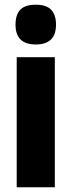

<svg xmlns="http://www.w3.org/2000/svg" viewBox="-20 -796 305 816"><path d="M132 -776Q177 -776 197.5 -754.5Q218 -733 218 -691Q218 -607 132 -607Q46 -607 46 -691Q46 -734 66.5 -755Q87 -776 132 -776ZM213 -553V0H51V-553Z"/></svg>

Font: Noto Sans Gurmukhi ExtraCondensed Black
Style: Regular
Weight: 900
Width: 2
Designer: Jelle Bosma - Monotype Design Team
Foundry: Monotype Imaging Inc.
Version: Version 2.004; ttfautohint (v1.8.4.7-5d5b)